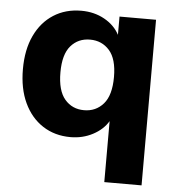

<svg xmlns="http://www.w3.org/2000/svg" viewBox="-50 -548 710 775"><g transform="rotate(5 305.0 -160.5)"><path d="M401 180V-67Q380 -32 339 -10.5Q298 11 249 11Q185 11 136.5 -20.5Q88 -52 61 -109.5Q34 -167 34 -246Q34 -325 61 -382Q88 -439 136.5 -470Q185 -501 249 -501Q301 -501 342.5 -478Q384 -455 404 -417V-491H552V180ZM294 -102Q342 -102 372.5 -137Q403 -172 403 -246Q403 -319 372.5 -353.5Q342 -388 294 -388Q246 -388 216 -353.5Q186 -319 186 -246Q186 -172 216 -137Q246 -102 294 -102Z"/></g></svg>

Font: Nunito Sans ExtraBold
Style: Regular
Weight: 800
Designer: Vernon Adams
Foundry: Vernon Adams
Version: Version 3.101; ttfautohint (v1.8.4.7-5d5b);gftools[0.9.27]